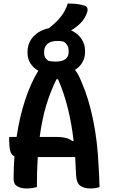

<svg xmlns="http://www.w3.org/2000/svg" viewBox="-20 -1060 640 1088"><path d="M189 0Q159 8 132 8Q100 8 78.5 -4Q57 -16 57 -46Q57 -111 62 -174Q44 -182 38 -205Q32 -228 32 -264V-284H74Q91 -398 122.5 -493.5Q154 -589 197 -659Q168 -676 152 -701.5Q136 -727 136 -760V-766Q136 -817 169.5 -853Q203 -889 257 -900Q297 -931 324 -964.5Q351 -998 364 -1040Q396 -1040 418 -1037Q440 -1034 459 -1028Q473 -1023 475.5 -1012Q478 -1001 473 -988Q461 -954 438 -930.5Q415 -907 383 -888Q419 -872 440.5 -841.5Q462 -811 462 -771V-765Q462 -733 447 -707Q432 -681 405 -664Q417 -649 426.5 -630Q436 -611 446 -586Q482 -503 507.5 -381Q533 -259 539 -113Q541 -85 542 -57Q543 -29 544 0Q533 4 520 6Q507 8 493 8Q454 8 433.5 -8.5Q413 -25 411 -69Q409 -122 406 -170H194Q189 -93 189 0ZM305 -828Q268 -828 249 -811.5Q230 -795 230 -766V-760Q230 -731 255 -715Q264 -713 274 -712Q284 -711 294 -711Q369 -711 369 -765V-771Q369 -806 341 -824Q333 -826 324 -827Q315 -828 305 -828ZM302 -284Q330 -284 352.5 -278.5Q375 -273 391 -260L397 -263Q386 -359 364.5 -446Q343 -533 309 -611H300Q265 -540 241.5 -461.5Q218 -383 205 -284Z"/></svg>

Font: Recursive Mn Csl St SmB
Style: Regular
Weight: 600
Monospace: yes
Version: Version 1.079;hotconv 1.0.112;makeotfexe 2.5.65598; ttfautoh